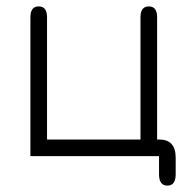

<svg xmlns="http://www.w3.org/2000/svg" viewBox="-20 -488 603 600"><path d="M529 5V57Q529 92 503 92Q477 92 477 57V0H75V-434Q75 -468 101 -468Q127 -468 127 -434V-52H419V-434Q419 -468 445 -468Q471 -468 471 -434V-52H478Q529 -52 529 5Z"/></svg>

Font: Jura
Style: Regular
Weight: 400
Designer: Daniel Johnson, Alexei Vanyashin
Foundry: Daniel Johnson
Version: Version 5.103